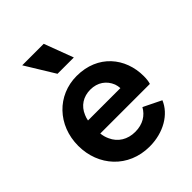

<svg xmlns="http://www.w3.org/2000/svg" viewBox="-230 -937 1073 1073"><g transform="rotate(-45 306.0 -400.5)"><path d="M371 -640 306 -813H136L242 -640ZM319 12C430 12 520 -43 552 -121L446 -173C422 -130 380 -103 320 -103C260 -103 212 -132 189 -184C182 -199 177 -216 175 -235H567C572 -250 574 -271 574 -290C574 -434 477 -556 309 -556C156 -556 39 -436 39 -273C39 -115 151 12 319 12ZM178 -335C180 -346 183 -357 188 -368C209 -420 254 -448 309 -448C366 -448 408 -418 427 -370C431 -359 433 -348 434 -335Z"/></g></svg>

Font: Plus Jakarta Sans
Style: Bold
Weight: 700
Designer: Gumpita Rahayu
Foundry: Tokotype
Version: Version 2.071;gftools[0.9.30]